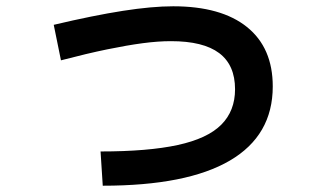

<svg xmlns="http://www.w3.org/2000/svg" viewBox="-20 -574 1040 611"><path d="M300 -92Q451 -92 545.5 -112.5Q640 -133 684 -177Q728 -221 728 -290Q728 -367 677.5 -405Q627 -443 524 -443Q483 -443 434 -436.5Q385 -430 321.5 -417Q258 -404 174 -382L151 -495Q278 -525 371 -539.5Q464 -554 531 -554Q684 -554 766 -488Q848 -422 848 -299Q848 -143 711.5 -63Q575 17 307 17Z"/></svg>

Font: M PLUS 1 SemiBold
Style: Regular
Weight: 600
Designer: Coji Morishita
Foundry: UNDERFOREST DESIGN
Version: Version 1.001